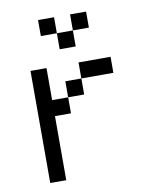

<svg xmlns="http://www.w3.org/2000/svg" viewBox="-74 -681 586 738"><g transform="rotate(-10 219.0 -312.5)"><path d="M250 -437.5H375V-375H250ZM187.5 -375H250V-312.5H187.5ZM62.5 -437.5H125V-312.5H187.5V-250H125V0H62.5ZM250 -625H312.5V-562.5H250ZM187.5 -562.5H250V-500H187.5ZM125 -625H187.5V-562.5H125Z"/></g></svg>

Font: Pixel Operator
Style: Regular
Weight: 400
Designer: Jayvee Enaguas (HarvettFox96)
Version: 2016.04.25